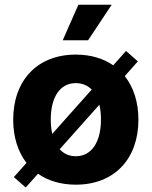

<svg xmlns="http://www.w3.org/2000/svg" viewBox="-20 -789 656 831"><path d="M308.1 10.3C476.1 10.3 579.1 -102.5 579.1 -271C579.1 -346.7 558.1 -411.6 520 -459.5L576.7 -523.4L525.4 -568.4L470.2 -506.3C427.2 -536.1 372.6 -552.7 308.1 -552.7C140.1 -552.7 37.1 -439.5 37.1 -271C37.1 -195.8 57.6 -132.3 94.7 -84L40 -22.5L91.3 22.5L144.5 -37.1C187.5 -6.8 243.2 10.3 308.1 10.3ZM308.1 -112.8C279.3 -112.8 255.9 -123.5 238.3 -143.1L410.2 -335.9C414.6 -316.9 417 -294.9 417 -271.5C417 -178.7 379.4 -112.8 308.1 -112.8ZM251.5 -614.7H361.3L463.4 -768.6H319.3ZM199.7 -271.5C199.7 -365.2 237.3 -429.2 308.1 -429.2C336.4 -429.2 359.4 -418.9 377 -401.4L206.1 -209.5C202.1 -228 199.7 -249 199.7 -271.5Z"/></svg>

Font: Raveo
Style: Bold
Weight: 700
Designer: Jakub Foglar, Rasmus Andersson (Inter)
Foundry: Jakubfoglar.com
Version: Version 1.100;Glyphs 3.2.3 (3260)